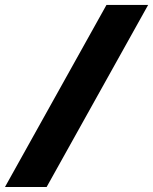

<svg xmlns="http://www.w3.org/2000/svg" viewBox="-64 -744 617 774"><path d="M533.2 -724.1 124 9.8H-43.9L365.2 -724.1Z"/></svg>

Font: TypoPRO Open Sans
Style: Italic
Weight: 800
Italic angle: -12°
Foundry: Ascender Corporation
Version: Version 1.10